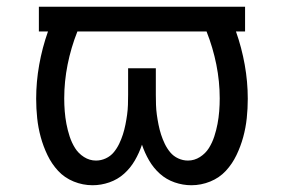

<svg xmlns="http://www.w3.org/2000/svg" viewBox="-20 -540 840 568"><path d="M546 8Q521 8 496.5 -0.5Q472 -9 453 -26Q434 -43 421 -65.5Q408 -88 400 -112Q392 -88 379 -65.5Q366 -43 347 -26Q328 -9 303.5 -0.5Q279 8 254 8Q225 8 198 -3Q171 -14 152 -34.5Q133 -55 120.5 -81Q108 -107 100.5 -134.5Q93 -162 90 -190.5Q87 -219 87 -248Q87 -298 96 -348.5Q105 -399 122 -447H95V-520H705V-447H678Q695 -399 704 -348.5Q713 -298 713 -248Q713 -219 710 -190.5Q707 -162 699.5 -134.5Q692 -107 679.5 -81Q667 -55 648 -34.5Q629 -14 602 -3Q575 8 546 8ZM264 -65Q279 -65 293 -71.5Q307 -78 316.5 -89.5Q326 -101 332.5 -114.5Q339 -128 343.5 -142Q348 -156 351 -171Q354 -186 356 -200.5Q358 -215 358.5 -230Q359 -245 359 -260V-338H441V-260Q441 -245 441.5 -230Q442 -215 444 -200.5Q446 -186 449 -171Q452 -156 456.5 -142Q461 -128 467.5 -114.5Q474 -101 483.5 -89.5Q493 -78 507 -71.5Q521 -65 536 -65Q555 -65 571.5 -75.5Q588 -86 598 -102Q608 -118 614 -136.5Q620 -155 623.5 -173.5Q627 -192 628.5 -211Q630 -230 630 -249Q630 -299 620 -349Q610 -399 591 -447H209Q190 -399 180 -349Q170 -299 170 -249Q170 -230 171.5 -211Q173 -192 176.5 -173.5Q180 -155 186 -136.5Q192 -118 202 -102Q212 -86 228.5 -75.5Q245 -65 264 -65Z"/></svg>

Font: Iosevka Etoile
Style: Regular
Weight: 400
Designer: Belleve Invis
Foundry: Belleve Invis
Version: Version 33.2.4